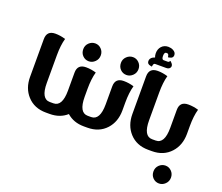

<svg xmlns="http://www.w3.org/2000/svg" viewBox="-173 -1161 1928 1665"><g transform="rotate(20 790.5 -328.0)"><path d="M333 -97.7V0H308.1Q200.2 0 135.3 -71.3Q73.2 -139.2 73.2 -243.7V-592.3Q73.2 -671.4 152.3 -671.4Q198.7 -671.4 246.1 -656.7Q227.5 -592.3 227.5 -500V-243.7Q227.5 -97.7 308.6 -97.7Z M682.6 -97.7V0H657.7Q563 0 500 -56.2Q437.5 0 342.3 0H317.4V-97.7H341.8Q422.4 -97.7 422.9 -243.7V-409.7Q422.9 -488.3 502 -488.3Q548.8 -488.3 595.7 -474.1Q577.1 -409.2 577.1 -316.9V-243.2Q577.6 -97.7 658.2 -97.7ZM447.8 -568.4Q424.3 -591.8 424.3 -628.4Q424.3 -662.6 448.7 -686.5Q473.6 -710.4 506.3 -710.4Q539.1 -710.4 562.5 -686.5Q585.9 -662.6 585.9 -628.4Q585.9 -592.8 561 -568.8Q536.6 -544.9 504.4 -544.9Q471.2 -544.9 447.8 -568.4Z M943.8 -474.1Q925.3 -409.7 925.3 -316.9V-243.7Q924.8 -139.2 863.3 -71.3Q798.3 0 690.4 0H665.5V-97.7H689.5Q770.5 -97.7 771 -243.7V-409.7Q771 -488.3 850.1 -488.3Q897 -488.3 943.8 -474.1ZM795.4 -568.4Q772 -591.8 772 -628.4Q772 -662.6 796.9 -686.5Q821.8 -710.4 854.5 -710.4Q887.2 -710.4 910.6 -686.5Q934.1 -662.6 934.1 -628.4Q934.1 -592.8 909.2 -568.8Q884.3 -544.9 852.5 -544.9Q818.8 -544.9 795.4 -568.4Z M1277.3 -97.7V0H1252Q1144 0 1079.1 -71.3Q1017.6 -139.2 1017.1 -243.7V-592.3Q1017.1 -671.4 1096.7 -671.4Q1143.1 -671.4 1189.9 -656.7Q1171.9 -592.3 1171.9 -500V-243.7Q1171.9 -97.7 1252.9 -97.7ZM1193.4 -762.2Q1195.8 -756.8 1195.8 -751.5Q1195.8 -746.1 1193.4 -740.7Q1184.6 -720.2 1155.3 -720.2H1058.1Q1049.3 -720.2 1046.9 -718.3Q1040 -714.4 1038.1 -704.6L1036.1 -694.8L1034.7 -688.5L1028.8 -689.9L1019 -691.9Q1005.4 -694.8 997.6 -702.6Q990.2 -710.9 990.2 -724.1Q990.2 -750.5 1016.6 -765.1Q1025.4 -770 1034.2 -772.5Q1027.3 -790 1027.3 -810.1Q1027.3 -847.7 1049.3 -872.6Q1073.2 -899.4 1112.3 -899.4Q1137.7 -898.9 1156.7 -888.7Q1184.6 -874.5 1184.6 -847.7Q1184.6 -834.5 1176.8 -826.2Q1168.9 -818.4 1154.8 -815.4L1145 -813.5L1139.2 -812.5L1137.7 -818.4L1135.7 -828.1Q1133.8 -837.4 1127 -841.8Q1123.5 -843.8 1114.3 -843.8H1112.3Q1094.2 -843.8 1094.2 -809.6Q1094.2 -775.9 1112.3 -775.9H1149.9Q1156.2 -775.9 1159.2 -778.3L1166.5 -786.1L1170.4 -790.5L1174.8 -786.1L1182.1 -778.8Q1190.4 -770.5 1193.4 -762.2Z M1382.3 219.2Q1358.9 195.8 1358.9 159.7Q1358.9 125 1383.3 101.1Q1408.2 77.1 1440.9 77.1Q1473.6 77.1 1497.1 101.1Q1520.5 125 1520.5 159.7Q1520.5 194.8 1495.6 218.8Q1471.2 242.7 1439 242.7Q1405.8 242.7 1382.3 219.2ZM1539.6 -474.1Q1521 -409.2 1521 -316.9V-243.7Q1520.5 -139.6 1459 -71.8Q1394 0 1286.1 0H1261.2V-97.7H1285.6Q1366.7 -97.7 1366.7 -243.7V-409.7Q1366.7 -488.3 1445.8 -488.3Q1492.7 -488.3 1539.6 -474.1Z"/></g></svg>

Font: Sukar
Style: black
Weight: 900
Designer: Dario Muhafara - Ghiath Alsory
Foundry: Dario Muhafara - Ghiath Alsory
Version: Version 1.00 March 27, 2016, initial release